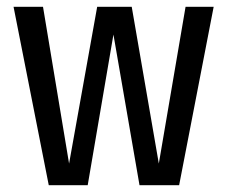

<svg xmlns="http://www.w3.org/2000/svg" viewBox="-20 -547 671 567"><path d="M611 -527 509 0H392L315 -445L239 0H124L20 -527H107L184 -64L267 -527H369L449 -64L528 -527Z"/></svg>

Font: Fira Sans Condensed
Style: Regular
Weight: 400
Width: 3
Designer: Carrois Corporate & Edenspiekermann AG
Foundry: Carrois Corporate GbR & Edenspiekermann AG
Version: Version 4.202;PS 004.202;hotconv 1.0.88;makeotf.lib2.5.64775